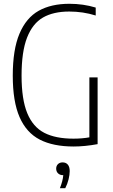

<svg xmlns="http://www.w3.org/2000/svg" viewBox="-20 -769 598 1015"><path d="M496 -360V-7Q427.5 5.5 369.5 5.5Q261 5.5 190.2 -31Q119.5 -67.5 83.5 -149.8Q47.5 -232 47.5 -369Q47.5 -507 83 -591Q118.5 -675 184.5 -712Q250.5 -749 347 -749Q420 -749 486 -729V-687Q419 -708 346 -708Q262.5 -708 207.5 -676.5Q152.5 -645 123.2 -570.5Q94 -496 94 -369Q94 -244 124 -171Q154 -98 213.8 -67Q273.5 -36 368.5 -36Q414.5 -36 452.5 -43V-360ZM348.5 135.5Q348.5 155 342.5 179.2Q336.5 203.5 325 226H296.5Q312 188 314.5 157H313Q297 157 287 147.5Q277 138 277 122.5Q277 108 286.2 98.8Q295.5 89.5 311 89.5Q328.5 89.5 338.5 101.2Q348.5 113 348.5 135.5Z"/></svg>

Font: Encode Sans Condensed ExLight
Style: Regular
Weight: 275
Width: 3
Designer: Multiple Designers
Foundry: Impallari Type
Version: Version 2.000